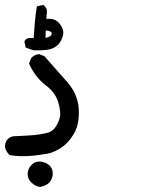

<svg xmlns="http://www.w3.org/2000/svg" viewBox="-53 -444 573 761"><path d="M105 296.9Q87.4 294.4 71.8 279.8Q68.4 276.4 65.9 273.2Q63.5 270 61.5 266.4Q59.6 262.7 58.6 259Q57.6 255.4 57.1 251.5Q56.6 247.6 56.6 243.2Q57.1 238.3 58.3 233.4Q59.6 228.5 61.5 224.1Q63.5 219.7 66.7 215.8Q69.8 211.9 73.7 208Q89.8 192.9 113.3 197.3Q124.5 199.7 133.1 204.3Q141.6 209 147.5 216.8Q158.7 231.9 155.3 252Q154.3 258.3 152.1 263.9Q149.9 269.5 146.7 274.2Q143.6 278.8 139.6 282.2Q127.4 292.5 106.4 296.9H105.5ZM121.6 167Q45.9 180.7 -13.7 170.9L-15.6 170.4L-16.6 168.9Q-28.8 157.2 -33.2 139.2V138.2V137.7Q-33.2 129.9 -31.2 123.3Q-29.3 116.7 -25.4 110.8Q-13.7 95.7 6.8 95.7Q57.1 93.8 82.5 91.3Q107.4 88.9 131.3 83.5Q142.6 81.1 151.1 75.4Q159.7 69.8 166 61Q179.2 42.5 184.1 21Q189.5 0 177.7 -38.6Q167 -76.7 128.4 -106Q86.9 -137.7 63 -189.9L62 -192.4L63 -194.3L69.8 -211.9L70.3 -212.9L70.8 -213.9Q75.7 -219.7 83.3 -223.9Q90.8 -228 100.6 -229.5H102.1L103.5 -229L121.1 -222.2L122.6 -221.7L123.5 -220.7Q170.4 -168 212.9 -119.6Q234.9 -94.7 246.3 -67.1Q257.8 -39.6 259.3 -9.8Q260.3 10.3 258.3 27.6Q256.3 44.9 251.5 60.1Q246.6 75.2 238.8 87.9Q216.3 125.5 184.1 145Q168.5 154.8 152.6 160.4Q136.7 166 121.6 167ZM77.1 -245.6 51.8 -254.4 48.8 -255.4 47.9 -258.8 43.9 -278.3 43.5 -280.8 45.4 -282.7 49.3 -287.6 49.8 -288.6 50.8 -289.1Q60.5 -295.4 80.6 -293Q82.5 -324.7 84.5 -348.4Q86.4 -372.1 88.6 -388.7Q90.8 -405.3 92.8 -415.5L93.8 -418.9L97.7 -419.9L116.2 -423.8L118.7 -424.3L121.1 -422.4Q137.2 -408.7 131.8 -385.7L130.4 -369.1Q165.5 -373 183.1 -350.1Q202.6 -325.7 196.3 -301.8Q189.9 -279.3 174.8 -264.6Q160.2 -250.5 133.3 -246.6Q107.4 -243.2 78.6 -245.1H78.1ZM135.7 -295.9Q154.3 -302.7 151.9 -312.5Q149.9 -321.8 128.4 -323.2L127.4 -293.5Z"/></svg>

Font: NaikaiFont
Style: SemiBold
Weight: 600
Version: Version 1.89